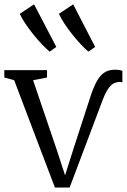

<svg xmlns="http://www.w3.org/2000/svg" viewBox="-23 -862 586 888"><path d="M231 5.5 42.5 -491 -3 -503.5V-537.5H194.5V-503.5L130 -491L239.5 -169L278 -51L317.5 -176L399 -426.5Q413 -467 428 -491.8Q443 -516.5 462.2 -528Q481.5 -539.5 507 -539.5Q521.5 -539.5 530 -538Q538.5 -536.5 543 -534V-481Q536.5 -483 529 -483Q521.5 -483 512.5 -480Q501 -477 490.8 -467.5Q480.5 -458 471 -441.5Q461.5 -425 452 -400L299 5.5ZM206.5 -623.5Q191 -636 171 -657Q151 -678 130.8 -703.2Q110.5 -728.5 93.8 -753.5Q77 -778.5 68.5 -798L134.5 -842L237.5 -645L207.5 -623.5ZM385.5 -623.5Q370.5 -636 350.8 -657Q331 -678 311 -703.2Q291 -728.5 274.5 -753.5Q258 -778.5 249.5 -798L315.5 -842L417 -645L386.5 -623.5Z"/></svg>

Font: Merriweather 60pt Light
Style: Regular
Weight: 300
Version: Version 2.100